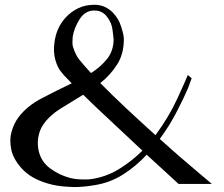

<svg xmlns="http://www.w3.org/2000/svg" viewBox="-20 -754 920 788"><path d="M849.6 1Q849.6 1 786.1 -52.7Q721.7 -106.4 635.7 -183.6Q678.7 -242.2 707 -298.8Q736.3 -355.5 751 -390.6Q758.8 -410.2 762.7 -421.9Q766.6 -432.6 766.6 -432.6Q761.7 -437.5 751 -446.3Q740.2 -419.9 707 -347.7Q673.8 -275.4 618.2 -199.2Q559.6 -252 500 -307.6Q440.4 -363.3 391.6 -413.1Q432.6 -445.3 460 -488.3Q488.3 -531.2 488.3 -593.8Q488.3 -610.4 477.5 -643.6Q467.8 -676.8 442.4 -703.1Q428.7 -716.8 410.2 -725.6Q391.6 -734.4 367.2 -734.4Q330.1 -734.4 299.8 -719.7Q270.5 -705.1 249 -681.6Q210 -638.7 203.1 -576.2Q195.3 -514.6 225.6 -465.8Q230.5 -459 242.2 -445.3Q254.9 -431.6 274.4 -412.1Q214.8 -383.8 153.3 -351.6Q91.8 -320.3 55.7 -272.5Q37.1 -247.1 28.3 -215.8Q22.5 -197.3 22.5 -175.8Q22.5 -161.1 25.4 -145.5Q31.2 -105.5 68.4 -63.5Q105.5 -21.5 175.8 -1Q213.9 10.7 262.7 12.7Q273.4 13.7 284.2 13.7Q323.2 13.7 368.2 5.9Q431.6 -3.9 485.4 -38.1Q539.1 -72.3 582 -119.1Q637.7 -67.4 675.8 -33.2Q712.9 1 712.9 1Q758.8 1 849.6 1ZM280.3 -559.6Q277.3 -567.4 277.3 -579.1Q277.3 -589.8 278.3 -602.5Q284.2 -639.6 306.6 -674.8Q329.1 -710.9 367.2 -710.9Q384.8 -710.9 397.5 -704.1Q410.2 -697.3 418.9 -685.5Q439.5 -660.2 442.4 -627Q446.3 -593.8 446.3 -593.8Q446.3 -545.9 419.9 -512.7Q393.6 -479.5 353.5 -454.1Q322.3 -488.3 306.6 -507.8Q291 -526.4 280.3 -559.6ZM364.3 -20.5Q343.8 -16.6 318.4 -17.6Q293.9 -17.6 268.6 -23.4Q222.7 -35.2 183.6 -64.5Q144.5 -94.7 136.7 -145.5Q132.8 -174.8 138.7 -198.2Q143.6 -221.7 157.2 -242.2Q182.6 -279.3 227.5 -307.6Q273.4 -335.9 321.3 -365.2Q373 -314.5 439.5 -252.9Q504.9 -191.4 564.5 -135.7Q523.4 -94.7 473.6 -63.5Q423.8 -31.2 364.3 -20.5Z"/></svg>

Font: Suave
Style: Regular
Weight: 400
Designer: Manu Ambady
Version: Version 1.0